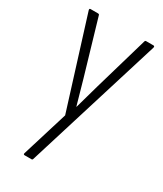

<svg xmlns="http://www.w3.org/2000/svg" viewBox="-169 -722 671 788"><g transform="rotate(30 166.5 -327.5)"><path d="M85 0Q82 0 80.5 -1.5Q79 -3 80 -7L147 -225L15 -647Q13 -655 19 -655H55Q60 -655 61 -651L137 -392Q145 -364 153 -335.5Q161 -307 169 -279H170Q178 -307 186 -336Q194 -365 202 -393L277 -651Q278 -655 282 -655H317Q324 -655 322 -647L123 -4Q122 0 118 0Z"/></g></svg>

Font: Sofia Sans Extra Condensed Light
Style: Regular
Weight: 300
Designer: Botio Nikoltchev, Ani Petrova
Foundry: lettersoup
Version: Version 4.101